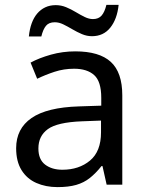

<svg xmlns="http://www.w3.org/2000/svg" viewBox="-20 -755 601 785"><path d="M288 -545Q386 -545 433 -502Q480 -459 480 -365V0H416L399 -76H395Q372 -47 347.5 -27.5Q323 -8 291.5 1Q260 10 215 10Q167 10 128.5 -7Q90 -24 68 -59.5Q46 -95 46 -149Q46 -229 109 -272.5Q172 -316 303 -320L394 -323V-355Q394 -422 365 -448Q336 -474 283 -474Q241 -474 203 -461.5Q165 -449 132 -433L105 -499Q140 -518 188 -531.5Q236 -545 288 -545ZM314 -259Q214 -255 175.5 -227Q137 -199 137 -148Q137 -103 164.5 -82Q192 -61 235 -61Q303 -61 348 -98.5Q393 -136 393 -214V-262ZM98 -606Q101 -636 109.5 -659.5Q118 -683 132 -699.5Q146 -716 165 -725Q184 -734 208 -734Q230 -734 250.5 -725.5Q271 -717 290 -705.5Q309 -694 326.5 -685.5Q344 -677 360 -677Q383 -677 395.5 -691.5Q408 -706 415 -735H465Q459 -677 431 -642Q403 -607 356 -607Q335 -607 315 -615.5Q295 -624 275.5 -635.5Q256 -647 238.5 -655.5Q221 -664 204 -664Q180 -664 168 -649.5Q156 -635 149 -606Z"/></svg>

Font: Noto Sans Devanagari
Style: Regular
Weight: 400
Designer: Jelle Bosma - Monotype Design Team
Foundry: Monotype Imaging Inc.
Version: Version 2.003